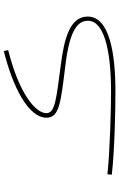

<svg xmlns="http://www.w3.org/2000/svg" viewBox="171 -782 626 1008"><g transform="rotate(-90 484.0 -278.0)"><path d="M507 15C702 15 901 -14 901 -131C901 -225 782 -254 653 -271C466 -296 394 -301 394 -348C394 -403 493 -490 725 -548L720 -571C535 -525 369 -443 370 -346C371 -279 449 -272 650 -247C849 -223 879 -174 879 -128C879 -53 749 -8 506 -8C427 -8 203 -13 73 -27L71 -4C202 11 412 15 507 15Z"/></g></svg>

Font: Noto Sans Arabic SemCond Thin
Style: Regular
Weight: 100
Width: 4
Designer: Monotype Design Team, Nadine Chahine, Nizar Qandah and Khaled Hosny
Foundry: Monotype Imaging Inc.
Version: Version 2.012